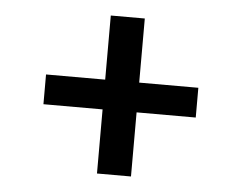

<svg xmlns="http://www.w3.org/2000/svg" viewBox="-40 -610 680 540"><g transform="rotate(5 300.0 -340.0)"><path d="M252 -117V-298H85V-382H252V-563H348V-382H515V-298H348V-117Z"/></g></svg>

Font: Iosevka Aile Medium
Style: Regular
Weight: 500
Designer: Belleve Invis
Foundry: Belleve Invis
Version: Version 27.3.5; ttfautohint (v1.8.4)